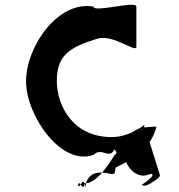

<svg xmlns="http://www.w3.org/2000/svg" viewBox="-20 -762 755 811"><path d="M451 -183C291 -183 220 -312 220 -421C220 -529 276 -564 393 -599C458 -618 556 -537 556 -564V-734C556 -761 375 -707 375 -734C226 -761 91 -567 90 -420C89 -275 239 -58 375 -108C409 -140 436 -94 458 -122C465 -149 475 -97 479 -127C479 -154 477 -102 477 -129C477 -153 469 -91 467 -112C448 -82 390 17 336 12C328 -12 316 43 309 17C309 -10 310 47 310 20C316 -8 328 46 336 21C336 -6 342 49 342 22C343 -5 365 -34 406 -33C416 -33 433 -31 444 -28C462 -24 466 -26 468 -54C556 -96 620 -144 641 -227C641 -228 595 -225 596 -224C546 -224 504 -179 504 -121C504 -64 549 -13 595 -21C601 -22 607 -25 612 -26C625 -30 633 -23 607 -2C581 20 575 18 579 19C584 21 592 30 626 6C662 -16 655 -22 655 -24C655 -25 614 -155 614 -155C612 -163 605 -188 603 -195L591 -220C585 -239 596 -238 580 -227C572 -223 521 -183 451 -183ZM656 -23Z"/></svg>

Font: Hussar Przerywany
Style: Regular
Weight: 400
Foundry: Cannot Into Space Fonts
Version: Version 0.982